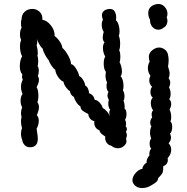

<svg xmlns="http://www.w3.org/2000/svg" viewBox="-20 -749 946 970"><path d="M621 -96Q621 -89 616 -84Q621 -75 621 -66Q621 -58 617 -50Q619 -38 619 -35Q619 -21 603 -9Q591 0 576 0Q557 0 542 -13Q528 -15 518.5 -28.5Q509 -42 512 -59Q507 -63 500 -67.5Q493 -72 488.5 -77.5Q484 -83 482 -91Q470 -95 463 -105.5Q456 -116 456 -129Q456 -134 457 -137Q444 -139 435.5 -149.5Q427 -160 426 -173Q406 -183 397 -190Q388 -197 386 -212Q376 -217 366 -232Q356 -247 354 -259Q336 -268 333 -289Q324 -293 313 -308.5Q302 -324 301 -336Q287 -341 274 -359.5Q261 -378 259 -397Q251 -401 240 -417.5Q229 -434 226 -445Q218 -453 208 -471.5Q198 -490 195 -504Q187 -510 178 -526Q169 -542 166 -554Q168 -548 168 -537Q168 -524 165 -521Q171 -497 171 -481Q171 -475 169 -467Q173 -458 173 -440Q173 -424 170 -415Q176 -408 176 -391Q176 -376 171 -366Q177 -356 177 -346Q177 -335 171.5 -323Q166 -311 165 -308Q174 -295 174 -264Q174 -246 169 -233Q177 -220 177 -207Q177 -193 166 -167Q176 -157 176 -139Q176 -119 165 -99Q166 -90 168.5 -74Q171 -58 171 -48Q171 -5 131 -5Q115 -5 104.5 -16Q94 -27 92 -43Q86 -57 86 -73Q86 -89 91 -102Q86 -120 86 -136Q86 -149 89 -158Q86 -169 86 -177Q86 -192 92 -207Q84 -220 84 -240Q84 -262 94 -274Q86 -293 86 -310Q86 -330 95 -346Q91 -356 91 -362Q91 -365 93 -373Q80 -386 80 -415Q80 -430 83.5 -444Q87 -458 92 -464Q81 -484 81 -515Q81 -535 87 -547Q81 -558 81 -575Q81 -596 89 -609Q86 -617 86 -632Q86 -646 89 -651Q89 -676 105 -690Q121 -704 143 -704Q165 -704 180.5 -689Q196 -674 194 -649Q217 -646 237 -621Q257 -596 256 -567Q269 -558 281.5 -540Q294 -522 295 -507Q308 -497 323 -471Q338 -445 339 -425Q351 -424 364.5 -402Q378 -380 380 -365Q390 -361 400 -345Q410 -329 410 -317Q418 -315 424.5 -301Q431 -287 429 -279Q454 -269 459 -244Q470 -245 483 -231Q496 -217 499 -203Q509 -199 520.5 -185.5Q532 -172 535 -160Q532 -175 532 -182Q532 -189 537 -194Q527 -205 527 -226Q527 -237 530 -244Q523 -256 523 -266Q523 -275 528 -285Q518 -294 518 -316Q518 -326 521 -332Q513 -348 513 -368Q513 -374 515 -386Q504 -399 504 -428Q504 -452 512 -463Q507 -470 503.5 -482.5Q500 -495 500 -506Q500 -525 508 -535Q499 -544 499 -560Q499 -571 504 -588Q494 -603 494 -624Q494 -640 500 -649Q495 -662 495 -672Q495 -692 515 -700Q526 -704 535 -704Q552 -704 559.5 -691Q567 -678 567 -660Q567 -650 566 -646Q574 -640 579 -624Q584 -608 584 -591Q584 -576 580 -569Q587 -553 587 -527Q587 -505 582 -496Q588 -484 588 -461Q588 -443 584 -435Q589 -427 592.5 -413.5Q596 -400 596 -388Q596 -371 589 -364Q596 -358 600 -344Q604 -330 604 -315Q604 -302 601 -293Q609 -280 609 -262Q609 -247 604 -241Q607 -235 609 -221Q611 -207 609 -201Q619 -194 619 -172Q619 -155 612 -145Q617 -132 617 -124Q617 -121 615 -111Q621 -105 621 -96ZM729 -683Q729 -712 757 -724Q770 -729 779 -729Q800 -729 813 -713.5Q826 -698 826 -679Q826 -668 822 -661Q826 -654 826 -643Q826 -633 821 -623.5Q816 -614 806 -609Q795 -599 780 -599Q762 -599 749.5 -613.5Q737 -628 738 -649Q729 -665 729 -683ZM649 162Q649 169 652 175Q666 201 698 201Q723 201 745 187Q761 178 769.5 170.5Q778 163 779 151Q797 133 801 124Q805 115 805 90Q816 87 822 78.5Q828 70 828 59Q828 53 827 50Q845 30 845 8Q845 -11 832 -25Q844 -39 844 -55Q844 -62 839 -74Q844 -78 847 -87Q850 -96 850 -106Q850 -127 841 -136Q845 -143 845 -156Q845 -179 837 -195Q845 -211 845 -223Q845 -238 835 -248Q842 -258 842 -274Q842 -294 834 -307Q840 -319 840 -331Q840 -343 832 -354Q837 -365 837 -378Q837 -389 829 -413Q832 -431 832 -445Q832 -460 828 -476Q824 -491 811 -500Q798 -509 783 -509Q773 -509 763 -504Q732 -488 732 -461Q732 -450 736 -438Q727 -422 727 -404Q727 -385 740 -366Q734 -354 734 -344Q734 -323 749 -310Q745 -308 742.5 -300.5Q740 -293 740 -284Q740 -275 743 -267.5Q746 -260 752 -256Q742 -247 742 -228Q742 -217 745.5 -206.5Q749 -196 754 -192Q746 -185 746 -171Q746 -162 749 -156Q739 -145 739 -129Q739 -117 745 -111Q738 -97 738 -79Q738 -63 744 -49Q736 -41 736 -24Q736 -5 744 1Q732 16 735 36Q727 45 723 55.5Q719 66 721 74Q714 75 706 86.5Q698 98 700 104Q682 106 665.5 124.5Q649 143 649 162Z"/></svg>

Font: Pangolin
Style: Regular
Weight: 400
Designer: Kevin Burke
Foundry: Google, Inc.
Version: Version 1.101